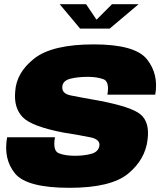

<svg xmlns="http://www.w3.org/2000/svg" viewBox="-20 -893 776 917"><path d="M362.5 -756.5H504L642 -873H515L441 -799L391 -873H265ZM311.5 4Q510.5 4 592.5 -64Q674.5 -132 685 -228Q695 -308.5 652.5 -345.5Q610 -382.5 451.5 -412.5Q363.5 -428 317.8 -437.2Q272 -446.5 278 -483Q282.5 -509 317.8 -517.5Q353 -526 400 -526Q441.5 -526 472.8 -515.2Q504 -504.5 493 -441H721.5Q738.5 -539 681.8 -610Q625 -681 428 -681Q230.5 -681 144.2 -614Q58 -547 52.5 -455Q45.5 -379 87.5 -334.2Q129.5 -289.5 282 -260Q364.5 -247 412.2 -237Q460 -227 454.5 -195.5Q449.5 -167.5 415.5 -158.2Q381.5 -149 337 -149Q292 -149 261.5 -160.8Q231 -172.5 242.5 -237.5H14Q-4.5 -133.5 51.5 -64.8Q107.5 4 311.5 4Z"/></svg>

Font: Anybody UltraCondensed Thin Black
Style: Italic
Weight: 900
Italic angle: -10°
Version: Version 1.111